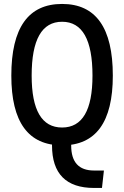

<svg xmlns="http://www.w3.org/2000/svg" viewBox="-20 -723 626 968"><path d="M454.1 224.6Q348.6 224.6 295.4 170.9Q242.2 117.2 242.2 9.8V-30.3H338.9V10.7Q338.9 73.7 367.7 105.2Q396.5 136.7 454.1 136.7H503.9L494.1 224.6ZM293 9.8Q37.1 9.8 37.1 -341.8Q37.1 -703.1 293 -703.1Q548.8 -703.1 548.8 -341.8Q548.8 9.8 293 9.8ZM293 -80.1Q446.3 -80.1 446.3 -341.8Q446.3 -613.3 293 -613.3Q139.6 -613.3 139.6 -341.8Q139.6 -80.1 293 -80.1Z"/></svg>

Font: Cascadia Mono PL
Style: Regular
Weight: 400
Monospace: yes
Designer: Aaron Bell
Foundry: Saja Typeworks
Version: Version 2102.003